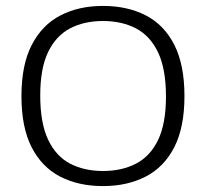

<svg xmlns="http://www.w3.org/2000/svg" viewBox="-20 -622 696 649"><path d="M328 7Q245.5 7 183.5 -25Q121.5 -57 87 -124.2Q52.5 -191.5 52.5 -297Q52.5 -403 87.5 -470.5Q122.5 -538 184.5 -570Q246.5 -602 328 -602Q410.5 -602 472.8 -570Q535 -538 569.2 -470.5Q603.5 -403 603.5 -297Q603.5 -191.5 569 -124.2Q534.5 -57 472.2 -25Q410 7 328 7ZM328 -44Q392 -44 440 -69Q488 -94 514.5 -149.2Q541 -204.5 541 -295.5Q541 -388.5 514.5 -444.5Q488 -500.5 440 -525.8Q392 -551 328 -551Q264.5 -551 216.8 -526Q169 -501 142.5 -445.8Q116 -390.5 116 -299.5Q116 -206.5 142.5 -150.2Q169 -94 216.8 -69Q264.5 -44 328 -44Z"/></svg>

Font: Encode Sans SC SemiExpanded Light
Style: Regular
Weight: 300
Width: 6
Designer: Multiple Designers
Foundry: Impallari Type
Version: Version 3.002